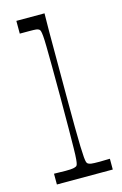

<svg xmlns="http://www.w3.org/2000/svg" viewBox="-115 -792 537 843"><g transform="rotate(-15 153.5 -370.0)"><path d="M35 0V-49Q50 -49 63 -48.5Q76 -48 87 -48Q113 -48 122.5 -50Q132 -52 137 -55Q140 -57 142 -63Q144 -69 145.5 -85.5Q147 -102 147.5 -135.5Q148 -169 148.5 -225Q149 -281 149 -367Q149 -452 148.5 -507.5Q148 -563 147.5 -596Q147 -629 145.5 -645Q144 -661 142 -667.5Q140 -674 137 -676Q132 -680 123 -681Q114 -682 90 -682Q81 -682 71 -682Q61 -682 49 -682V-740H177Q177 -722 176.5 -702.5Q176 -683 176 -656Q176 -629 176 -590Q176 -551 176 -496Q176 -441 176 -364Q176 -279 176.5 -223.5Q177 -168 178 -135Q179 -102 180.5 -85.5Q182 -69 184 -63Q186 -57 189 -55Q194 -51 204 -49.5Q214 -48 243 -48Q253 -48 264 -48.5Q275 -49 289 -49V0Z"/></g></svg>

Font: Ojuju
Style: Regular
Weight: 400
Designer: Chisaokwu Joboson, Mirko Velimirovic
Foundry: Udi Foundry
Version: Version 1.000